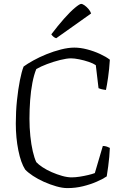

<svg xmlns="http://www.w3.org/2000/svg" viewBox="-20 -964 639 984"><path d="M325 0Q300 0 268.5 -9Q237 -18 205.5 -32Q174 -46 148.5 -63Q123 -80 109 -95Q87 -129 74 -193.5Q61 -258 61 -331Q61 -393 67 -450Q73 -507 82 -552.5Q91 -598 101 -623Q120 -637 150.5 -654Q181 -671 218 -686Q255 -701 292.5 -710.5Q330 -720 361 -720Q392 -720 426.5 -711Q461 -702 492.5 -687.5Q524 -673 543 -658Q540 -609 534 -567.5Q528 -526 523 -503Q507 -505 498 -507.5Q489 -510 485 -512L471 -630Q458 -639 434.5 -647Q411 -655 386 -660Q361 -665 344 -665Q322 -665 288 -656.5Q254 -648 221 -635.5Q188 -623 166 -610Q154 -581 146 -539.5Q138 -498 134.5 -450Q131 -402 131 -355Q131 -310 135.5 -266.5Q140 -223 148 -188.5Q156 -154 166 -133Q177 -121 198 -107Q219 -93 245.5 -81.5Q272 -70 298.5 -62.5Q325 -55 347 -55Q366 -55 388.5 -58.5Q411 -62 432 -67Q453 -72 466 -77L507 -216Q518 -216 528 -212.5Q538 -209 543 -206Q542 -184 540 -160Q538 -136 534.5 -111Q531 -86 527 -60Q508 -47 476 -33Q444 -19 405.5 -9.5Q367 0 325 0ZM268 -768Q259 -771 252.5 -777Q246 -783 243 -788Q277 -833 308.5 -868.5Q340 -904 364 -924Q388 -944 396 -944Q403 -944 413.5 -936.5Q424 -929 433.5 -918Q443 -907 447 -895Z"/></svg>

Font: Texturina Medium 12pt Thin
Style: Regular
Weight: 250
Version: Version 1.002